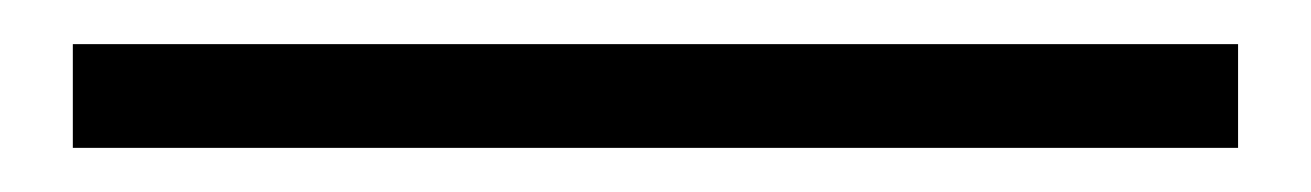

<svg xmlns="http://www.w3.org/2000/svg" viewBox="-20 65 594 87"><path d="M13 132H541V85H13Z"/></svg>

Font: Source Han Sans SC Light
Style: Regular
Weight: 300
Designer: Ryoko NISHIZUKA (kana & ideographs); Paul D. Hunt (Latin, Greek & Cyrillic); Wenlong ZHANG (bopomofo); Sandoll Communica
Foundry: Adobe Systems Incorporated
Version: Version 1.004;PS 1.004;hotconv 1.0.82;makeotf.lib2.5.63406